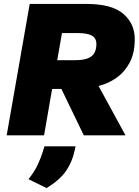

<svg xmlns="http://www.w3.org/2000/svg" viewBox="-20 -688 705 976"><path d="M14 0 131 -668H420Q548 -668 606.5 -618Q665 -568 665 -489Q665 -418 639 -369.5Q613 -321 571.5 -292Q530 -263 481 -251L618 0H406L292 -236H245L204 0ZM271 -382H360Q401 -382 425 -391Q449 -400 459.5 -418.5Q470 -437 470 -464Q470 -494 447 -507Q424 -520 371 -520H295ZM217 268 125 223Q157 182 172.5 147.5Q188 113 195 91L206 56H364L359 79Q347 135 316 180.5Q285 226 217 268Z"/></svg>

Font: Gantari Black
Style: Italic
Weight: 900
Italic angle: -10°
Version: Version 1.000